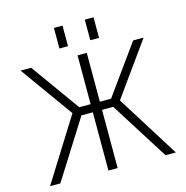

<svg xmlns="http://www.w3.org/2000/svg" viewBox="-130 -1055 1143 1179"><g transform="rotate(-15 441.5 -465.5)"><path d="M414.1 1V-369.1H341.8L108.4 1H43L292 -396.5L51.8 -731.4H119.1L341.8 -420.9H414.1V-731.4H472.7V-420.9H543.9L767.6 -731.4H834L593.8 -396.5L842.8 1H777.3L543.9 -369.1H472.7V1ZM317.4 -800.8V-931.6H372.1V-800.8ZM513.7 -800.8V-931.6H569.3V-800.8Z"/></g></svg>

Font: Gen Shin Gothic Light
Style: Regular
Weight: 200
Designer: [Source Han Sans]
Ryoko NISHIZUKA  (kana & ideographs); Paul D. Hunt (Latin, Greek & Cyrillic); Wenlong ZHANG  (bopomofo
Version: Version 1.002.20150607